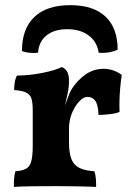

<svg xmlns="http://www.w3.org/2000/svg" viewBox="-20 -730 515 753"><path d="M250.6 -173.1Q250.6 -130.1 260.1 -106Q269.7 -82 291.5 -71.4Q313.3 -60.8 350.1 -58.3Q354.6 -46.1 355.9 -29.9Q357.1 -13.6 357.1 3Q340.1 2 314.3 1.5Q288.6 1 259.9 0.5Q231.1 0 202.9 0Q158 0 110.1 0.5Q62.2 1 34.4 3Q34.4 -17.8 35.6 -32.5Q36.9 -47.1 40.4 -58.3Q67.4 -60.3 82.2 -68.3Q96.9 -76.3 102.6 -97.4Q108.4 -118.5 108.4 -158.3V-227H250.6ZM250.6 -294.6V-208.8H108.4V-318.2L250.6 -412.6Q250.6 -388 245.1 -362.5Q239.7 -337.1 232 -302.3ZM228.6 -297.9Q237 -320.6 245.1 -343.9Q253.2 -367.1 260.2 -379.1Q282.2 -414.1 314.3 -437.1Q346.4 -460.1 385.9 -460.1Q424.9 -460.1 457.5 -436.1Q454.4 -416.4 451.9 -390.5Q449.4 -364.5 448.6 -338.5Q447.9 -312.6 448.9 -290.9Q434.2 -284.8 409.8 -282.1Q385.4 -279.3 366.3 -279.3Q364.9 -319.5 353.7 -334.7Q342.6 -350 322.6 -350Q307.6 -350 290.8 -332.3Q273.9 -314.7 262.3 -286.6Q250.6 -258.5 250.6 -225.2ZM108.4 -208.8V-296.3Q108.4 -325 103.9 -341.5Q99.4 -358.1 84 -366.4Q68.5 -374.6 35.5 -376.7Q35.5 -391.9 37.7 -406.6Q40 -421.3 46.6 -433.5Q100 -434.5 149.4 -444.7Q198.8 -455 222.3 -467Q235.5 -461.9 243.1 -449.3Q250.6 -436.6 250.6 -412.6ZM66.1 -529.9Q66.1 -617.1 114.8 -663.5Q163.5 -709.8 255.5 -709.8Q346 -709.8 393.7 -665Q441.4 -620.1 441.4 -534.9Q425.6 -527.8 406 -524.5Q386.4 -521.3 367 -523.3Q360.5 -566.5 327.6 -591Q294.8 -615.5 243.5 -615.5Q192.6 -615.5 162.3 -591Q131.9 -566.5 129.4 -523.3Q111.6 -521.3 95 -523Q78.4 -524.8 66.1 -529.9Z"/></svg>

Font: Vollkorn
Style: Regular
Weight: 400
Designer: Friedrich Althausen
Foundry: Friedrich Althausen
Version: Version 5.001